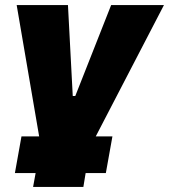

<svg xmlns="http://www.w3.org/2000/svg" viewBox="-20 -540 669 760"><path d="M135 0H65L39 145H121L111 200H310L319 145H399L425 0H359L629 -520H420L278 -160H268L249 -520H46Z"/></svg>

Font: Fixel Display 20240404 Black
Style: Italic
Weight: 900
Italic angle: -10°
Designer: AlfaBravo + MacPaw
Foundry: Kyrylo Tkachov, Marchela Mozhyna, Serhii Makarenko, Maria Weinstein, Zakhar Kryvoshyya
Version: Version 1.211;Glyphs 3.2 (3225)